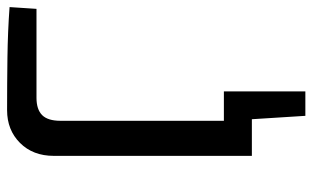

<svg xmlns="http://www.w3.org/2000/svg" viewBox="-190 -541 882 542"><g transform="rotate(-90 251.0 -270.0)"><path d="M264 -79V0H82V-79ZM264 -7V151H195L185 -7ZM211 -691Q284 -691 359 -690Q434 -689 502 -684L497 -608H246Q213 -608 197 -592Q181 -576 181 -540V0H82V-559Q82 -618 118.5 -654.5Q155 -691 211 -691Z"/></g></svg>

Font: Exo 2 Medium
Style: Regular
Weight: 500
Designer: Natanael Gama
Foundry: Natanael Gama
Version: Version 2.010